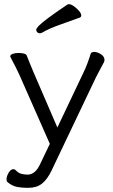

<svg xmlns="http://www.w3.org/2000/svg" viewBox="-20 -733 540 917"><path d="M361 -649Q312 -631 263.5 -614Q215 -597 181 -577Q175 -574 170 -574Q163 -574 158 -579Q153 -584 153 -591Q153 -597 165 -609.5Q177 -622 209.5 -646.5Q242 -671 303 -712Q305 -713 309 -713Q319 -713 332.5 -703.5Q346 -694 357 -681.5Q368 -669 368 -659Q368 -652 361 -649ZM106 164Q87 164 63 160Q39 156 16 137Q11 132 11 124Q11 110 21 92.5Q31 75 44 75Q51 75 57 82Q70 95 85 98Q100 101 113 101Q129 101 144.5 89Q160 77 174 46L218 -46L72 -377Q65 -392 52.5 -417Q40 -442 31 -458Q29 -462 29 -464Q29 -472 41.5 -476Q54 -480 69 -480Q83 -480 94.5 -477Q106 -474 108 -467Q115 -449 122.5 -430.5Q130 -412 138 -393L254 -124L377 -383Q387 -403 396.5 -428Q406 -453 413 -476Q416 -485 430 -485Q445 -485 462 -474Q479 -463 479 -447Q479 -441 476 -435Q468 -420 457 -399.5Q446 -379 437 -361L226 82Q206 124 180.5 144Q155 164 116 164Z"/></svg>

Font: Moon Stars Kai T HW
Style: Regular
Weight: 400
Designer: GuiWonder
Version: Version 1.101